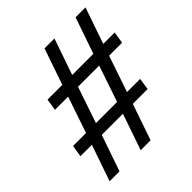

<svg xmlns="http://www.w3.org/2000/svg" viewBox="-198 -865 1001 1001"><g transform="rotate(-45 302.5 -365.0)"><path d="M38 0 107 -200H23L33 -265H129L197 -465H100L110 -530H219L288 -730H361L292 -530H448L517 -730H590L521 -530H605L595 -465H499L431 -265H528L518 -200H409L340 0H267L336 -200H180L111 0ZM202 -265H358L426 -465H270Z"/></g></svg>

Font: NKDuy Mono
Style: Italic
Weight: 400
Italic angle: -9°
Monospace: yes
Designer: NKDuy
Foundry: NKDuy
Version: Version 2.251; ttfautohint (v1.8.4.7-5d5b)